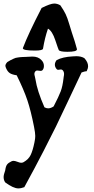

<svg xmlns="http://www.w3.org/2000/svg" viewBox="-20 -795 519 1061"><path d="M217.8 -526.4Q216.8 -515.6 172.9 -515.6Q106.4 -515.6 106.4 -528.3V-529.3Q135.7 -607.4 210 -751Q258.8 -775.4 279.3 -775.4Q296.9 -775.4 313.5 -765.6Q333 -737.3 342.8 -716.8Q352.5 -696.3 362.3 -663.1Q372.1 -629.9 377 -615.2Q395.5 -561.5 405.3 -523.4V-522.5Q405.3 -508.8 352.5 -508.8Q310.5 -508.8 304.7 -518.6Q302.7 -521.5 285.6 -572.8Q268.6 -624 245.1 -636.7Q227.5 -585.9 217.8 -526.4ZM109.4 101.6Q137.7 85.9 149.4 61.5Q161.1 37.1 169.9 -5.9Q170.9 -12.7 171.9 -16.6Q174.8 -31.2 174.8 -43.9Q174.8 -60.5 168 -94.7Q150.4 -183.6 131.3 -240.7Q112.3 -297.9 72.3 -378.9Q46.9 -382.8 34.7 -390.6Q22.5 -398.4 14.6 -416Q9.8 -425.8 9.8 -431.6Q9.8 -440.4 20.5 -452.1Q30.3 -458 38.1 -462.4Q45.9 -466.8 54.2 -470.2Q62.5 -473.6 66.4 -475.1Q70.3 -476.6 79.6 -477.5Q88.9 -478.5 90.8 -479Q92.8 -479.5 105 -480Q117.2 -480.5 120.1 -480.5Q147.5 -482.4 159.2 -482.4Q191.4 -482.4 209 -462.9Q222.7 -449.2 222.7 -430.7Q222.7 -416 214.8 -407.2Q210.9 -403.3 205.1 -403.3Q202.1 -403.3 195.3 -404.3Q188.5 -405.3 185.5 -405.3Q179.7 -405.3 175.8 -401.4Q169.9 -394.5 169.9 -386.7Q169.9 -381.8 172.9 -371.1Q175.8 -360.4 175.8 -357.4Q185.5 -293 225.6 -202.1Q236.3 -196.3 246.1 -196.3Q260.7 -196.3 276.4 -207Q304.7 -261.7 315.4 -290Q326.2 -318.4 331.1 -363.3Q331.1 -366.2 332 -370.6Q333 -375 333.5 -378.9Q334 -382.8 334 -386.7Q334 -398.4 326.2 -407.2Q322.3 -411.1 316.4 -411.1Q314.5 -411.1 309.6 -410.2Q304.7 -409.2 301.8 -409.2Q295.9 -409.2 293 -413.1Q283.2 -424.8 283.2 -437.5Q283.2 -450.2 293 -462.9Q326.2 -480.5 381.8 -483.4Q385.7 -483.4 392.1 -483.9Q398.4 -484.4 401.4 -484.4Q428.7 -484.4 446.3 -473.6Q466.8 -451.2 466.8 -428.7Q466.8 -418 460.9 -406.2Q459 -402.3 459 -401.9Q459 -401.4 457 -400.9Q455.1 -400.4 453.6 -400.9Q452.1 -401.4 445.8 -399.4Q439.5 -397.5 430.7 -394.5Q400.4 -331.1 356 -236.3Q311.5 -141.6 288.6 -94.7Q265.6 -47.9 220.2 40.5Q174.8 128.9 114.3 239.3Q96.7 246.1 81.1 246.1Q53.7 246.1 8.8 212.9Q0 200.2 0 183.6Q0 170.9 8.8 146.5Q11.7 124 19 114.3Q26.4 104.5 43 96.7Q48.8 93.8 54.7 93.8Q62.5 93.8 76.2 99.1Q89.8 104.5 96.7 104.5Q103.5 104.5 109.4 101.6Z"/></svg>

Font: LPEducational
Style: Medium
Weight: 500
Designer: Based on Essays1743, by John Stracke, which says:

Based on the typeface in a 1743 English translation of the essays of 
Version: Version 001.204